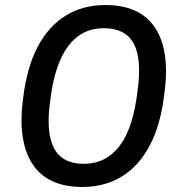

<svg xmlns="http://www.w3.org/2000/svg" viewBox="-20 -734 711 763"><path d="M307 9Q168 9 108.5 -83Q49 -175 72 -345Q87 -468 130.5 -549.5Q174 -631 242 -672.5Q310 -714 399 -714Q492 -714 549 -673Q606 -632 627.5 -553Q649 -474 633 -361Q619 -239 575.5 -156.5Q532 -74 464 -32.5Q396 9 307 9ZM313 -83Q401 -83 455.5 -154.5Q510 -226 527 -376Q544 -501 511 -561.5Q478 -622 392 -622Q304 -622 250 -549.5Q196 -477 179 -330Q162 -206 195 -144.5Q228 -83 313 -83Z"/></svg>

Font: Nunito Sans 10pt SemiExpanded SemiBold
Style: Italic
Weight: 600
Width: 6
Italic angle: -9°
Designer: Vernon Adams
Foundry: Vernon Adams
Version: Version 3.101;gftools[0.9.27]